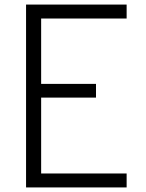

<svg xmlns="http://www.w3.org/2000/svg" viewBox="-20 -820 640 840"><path d="M94 0V-800H534V-739H160V-453H400V-393H160V-61H534V0Z"/></svg>

Font: Victor Mono Thin Light
Style: Regular
Weight: 300
Monospace: yes
Version: Version 1.561;gftools[0.9.30]